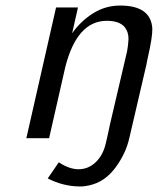

<svg xmlns="http://www.w3.org/2000/svg" viewBox="-20 -498 569 692"><path d="M75 0 182 -471H261L240 -378Q271 -422 315.5 -450Q360 -478 413 -478Q524 -478 529 -395Q530 -365 512 -287L507 -262Q497 -218 476.5 -131Q456 -44 446 0Q433 57 395 107.5Q357 158 302 170Q279 175 265 174Q206 173 152 145L192 87Q230 112 263 112Q298 112 324.5 87Q351 62 361 20L369 -15Q372 -30 376 -48L438 -313Q442 -337 442 -343Q446 -371 436 -390Q420 -423 365 -423Q257 -423 215 -255L157 0Z"/></svg>

Font: Coval
Style: Light Italic
Weight: 300
Foundry: Context Ltd
Version: Version 001.000